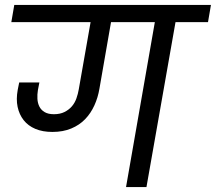

<svg xmlns="http://www.w3.org/2000/svg" viewBox="-20 -760 877 780"><path d="M609 -670H431L384 -400Q378 -364 363.5 -332Q349 -300 326 -276Q303 -252 269.5 -238Q236 -224 193 -224Q153 -224 123.5 -236.5Q94 -249 76 -272Q58 -295 51.5 -326Q45 -357 52 -395L58 -425H140L134 -394Q131 -376 132 -358.5Q133 -341 140 -327Q147 -313 161.5 -304.5Q176 -296 199 -296Q224 -296 242 -305Q260 -314 272 -328Q284 -342 290.5 -360.5Q297 -379 300 -397L348 -670H26L38 -740H837L825 -670H693L575 0H492Z"/></svg>

Font: SVN-Poppins
Style: Italic
Weight: 400
Italic angle: -10°
Designer: Ninad Kale (Devanagari), Jonny Pinhorn (Latin)
Foundry: Indian Type Foundry
Version: Version 3.002 2017; ttfautohint (v1.8.3)